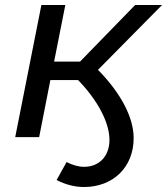

<svg xmlns="http://www.w3.org/2000/svg" viewBox="-20 -550 670 770"><path d="M630 -530H522L301 -303H197L242 -530H146L41 0H137L182 -229H293C372 -148 419 -58 419 11C419 78 376 119 318 119C294 119 271 112 247 100L207 172C242 190 279 200 317 200C433 200 516 121 516 4C516 -79 465 -176 373 -270Z"/></svg>

Font: AWKNG-Font Medium
Style: Italic
Weight: 500
Italic angle: -11.3°
Designer: Awakening Church
Foundry: Awakening Church
Version: Version 1.700;PS 001.700;hotconv 1.0.88;makeotf.lib2.5.64775